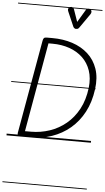

<svg xmlns="http://www.w3.org/2000/svg" viewBox="-98 -1281 965 1767"><g transform="rotate(5 385.0 -398.0)"><path d="M123 0Q106.5 0 100.5 -8.2Q94.5 -16.5 96.5 -31L249.5 -895Q252.5 -912 259 -920.2Q265.5 -928.5 285.5 -928.5H338Q438 -928.5 522.8 -900.8Q607.5 -873 668 -818.2Q728.5 -763.5 756.5 -682.2Q784.5 -601 770 -493.5Q754 -373 705 -281Q656 -189 581.5 -126.5Q507 -64 413.8 -32Q320.5 0 216.5 0ZM161 -53H216.5Q306 -53 388.8 -81Q471.5 -109 539.5 -165.2Q607.5 -221.5 652.5 -305.5Q697.5 -389.5 711 -502Q721 -591.5 697 -661.2Q673 -731 622.2 -779Q571.5 -827 499.8 -852Q428 -877 343 -877H306ZM123 0Q106.5 0 100.5 -8.2Q94.5 -16.5 96.5 -31L249.5 -895Q252.5 -912 259 -920.2Q265.5 -928.5 285.5 -928.5H338Q438 -928.5 522.8 -900.8Q607.5 -873 668 -818.2Q728.5 -763.5 756.5 -682.2Q784.5 -601 770 -493.5Q754 -373 705 -281Q656 -189 581.5 -126.5Q507 -64 413.8 -32Q320.5 0 216.5 0ZM161 -53H216.5Q306 -53 388.8 -81Q471.5 -109 539.5 -165.2Q607.5 -221.5 652.5 -305.5Q697.5 -389.5 711 -502Q721 -591.5 697 -661.2Q673 -731 622.2 -779Q571.5 -827 499.8 -852Q428 -877 343 -877H306ZM544 -1031.5Q539.5 -1031.5 532.2 -1036.2Q525 -1041 521 -1049L464 -1180.5Q454.5 -1201 459.8 -1212.8Q465 -1224.5 475 -1227.5Q488.5 -1231.5 499 -1226.2Q509.5 -1221 513 -1208L552 -1096.5L618 -1207Q629.5 -1226.5 643.2 -1227.2Q657 -1228 665.5 -1221Q675.5 -1211.5 675.2 -1200Q675 -1188.5 667.5 -1177.5L576.5 -1047Q568 -1034.5 559.8 -1033Q551.5 -1031.5 544 -1031.5ZM-5 424.5H774.5V432.5H-5ZM-5 -16H774.5V0H-5ZM-5 -501.5H774.5V-493.5H-5ZM-5 -1226H774.5V-1218H-5Z"/></g></svg>

Font: Edu AU VIC WA NT Guides
Style: Regular
Weight: 400
Designer: Tina and Corey Anderson, Eben Sorkin, Mirko Velimirovic
Foundry: Google for Education
Version: Version 1.001